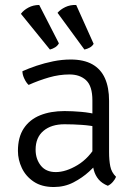

<svg xmlns="http://www.w3.org/2000/svg" viewBox="-20 -739 543 771"><path d="M52 -133Q52 -188 75.5 -223.5Q99 -259 141 -276Q183 -293 239 -293Q270.5 -293 306.8 -289.8Q343 -286.5 375 -278V-228Q345 -235 309.2 -237.5Q273.5 -240 239 -240Q186 -240 154.5 -213.5Q123 -187 123 -138Q123 -100.5 143.8 -74.2Q164.5 -48 204 -48Q244.5 -48 291.2 -76Q338 -104 370 -161L382 -95Q365 -75 337.8 -50Q310.5 -25 274.8 -6.5Q239 12 196 12Q147.5 12 115.5 -9.5Q83.5 -31 67.8 -64.2Q52 -97.5 52 -133ZM446 -29Q442.5 -19.5 433.5 -9Q424.5 1.5 413 7Q389.5 -2.5 376 -18.5Q362.5 -34.5 356.8 -55.8Q351 -77 351 -103V-336Q351 -393 326 -416.5Q301 -440 259 -440Q218 -440 176.5 -428Q135 -416 95 -398Q85.5 -406.5 77.8 -422.8Q70 -439 70 -453Q94.5 -464 126.2 -474.8Q158 -485.5 193.5 -492.8Q229 -500 264 -500Q316.5 -500 350.8 -480.8Q385 -461.5 401.5 -424.5Q418 -387.5 418 -334V-128Q418 -96 422.8 -71.5Q427.5 -47 446 -29ZM137.5 -719 216.5 -565Q211.5 -555.5 201.8 -549.2Q192 -543 180.5 -540L64 -683.5Q74.5 -698 94 -708.5Q113.5 -719 137.5 -719ZM286 -719 356 -563Q350.5 -553.5 340.5 -548Q330.5 -542.5 319 -540L211 -687.5Q222.5 -701 242.2 -710.5Q262 -720 286 -719Z"/></svg>

Font: Signika Negative Light
Style: Regular
Weight: 300
Designer: Anna Giedry
Foundry: Anna Giedry
Version: Version 2.001